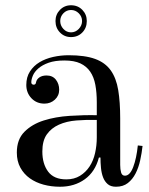

<svg xmlns="http://www.w3.org/2000/svg" viewBox="-20 -690 565 730"><path d="M209 -610Q209 -593 221 -580Q233 -567 250 -567Q267 -567 279.5 -580Q292 -593 292 -610Q292 -627 279.5 -639.5Q267 -652 250 -652Q233 -652 221 -639.5Q209 -627 209 -610ZM191 -610Q191 -635 208 -652.5Q225 -670 250 -670Q276 -670 293 -652.5Q310 -635 310 -610Q310 -584 293 -566.5Q276 -549 250 -549Q225 -549 208 -566.5Q191 -584 191 -610ZM241 -480Q303 -480 341.5 -466Q380 -452 401 -422.5Q422 -393 429.5 -347.5Q437 -302 437 -240V-63Q437 -46 440.5 -34Q444 -22 455 -22Q474 -22 486.5 -55Q499 -88 504 -137L522 -135Q519 -108 513 -80.5Q507 -53 495.5 -30.5Q484 -8 466 6Q448 20 421 20Q401 20 389.5 10Q378 0 372 -15.5Q366 -31 364 -51Q362 -71 362 -91H356Q342 -37 302.5 -8.5Q263 20 208 20Q175 20 145.5 12Q116 4 93.5 -12Q71 -28 57.5 -52.5Q44 -77 44 -110Q44 -160 73 -189Q102 -218 146.5 -232Q191 -246 244.5 -249.5Q298 -253 348 -252V-301Q348 -338 342.5 -367.5Q337 -397 323 -417.5Q309 -438 285.5 -449Q262 -460 225 -460Q189 -460 165 -451.5Q141 -443 126 -430Q111 -417 105 -402.5Q99 -388 99 -377Q99 -372 102 -370Q105 -368 108 -368Q116 -368 117 -377Q119 -388 129.5 -395.5Q140 -403 157 -403Q180 -403 192.5 -387Q205 -371 205 -349Q205 -326 188.5 -311Q172 -296 149 -296Q119 -296 99.5 -316.5Q80 -337 80 -367Q80 -397 94 -418.5Q108 -440 130.5 -453.5Q153 -467 182 -473.5Q211 -480 241 -480ZM348 -234Q308 -235 270.5 -232Q233 -229 204 -216Q175 -203 158 -179Q141 -155 141 -114Q141 -67 163 -37.5Q185 -8 232 -8Q262 -8 284 -21.5Q306 -35 320.5 -57Q335 -79 341.5 -108Q348 -137 348 -167Z"/></svg>

Font: Elsie
Style: Regular
Weight: 400
Designer: Alejandro Inler
Foundry: Alejandro Inler
Version: 1.001